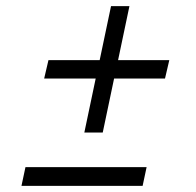

<svg xmlns="http://www.w3.org/2000/svg" viewBox="-20 -605 639 626"><path d="M50 1 63 -60H458L445 1ZM255 -173 292 -349H124L138 -409H305L342 -585H402L365 -409H532L518 -349H352L315 -173Z"/></svg>

Font: Red Hat Display VF
Style: Italic
Weight: 300
Italic angle: -12°
Designer: Pentagram, MCKL
Foundry: Pentagram, MCKL
Version: Version 1.010